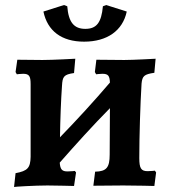

<svg xmlns="http://www.w3.org/2000/svg" viewBox="-20 -739 676 765"><path d="M315 -573C407 -573 469 -617 485 -693L403 -719L390 -714C384 -648 364 -624 320 -624C275 -624 253 -650 248 -714L235 -719L153 -693C169 -616 225 -573 315 -573ZM597 -59C597 -59 582 -57 568 -57C542 -57 535 -69 535 -109C535 -195 539 -324 544 -406C547 -436 554 -443 595 -449L600 -505C600 -505 512 -500 475 -500C438 -500 364 -501 364 -501L358 -452L363 -443C363 -443 378 -445 388 -445C411 -445 417 -437 418 -410C354 -335 287 -262 219 -192C220 -263 223 -341 227 -397C229 -434 234 -442 275 -448L280 -505C280 -505 192 -500 149 -500C115 -500 49 -501 49 -501L42 -452L47 -443C47 -443 63 -445 72 -445C96 -445 102 -436 102 -404V-114C101 -70 90 -58 42 -49L36 6C37 5 119 0 169 0C201 0 275 2 275 2L283 -52L278 -58C278 -58 265 -56 249 -56C228 -56 220 -63 218 -91C283 -165 349 -238 418 -308L417 -123C417 -71 404 -56 359 -55L352 1L471 0C525 0 595 2 595 2L602 -52Z"/></svg>

Font: Alegreya SC
Style: Bold
Weight: 700
Designer: Juan Pablo del Peral
Foundry: Huerta Tipografica
Version: Version 2.007;PS 002.007;hotconv 1.0.88;makeotf.lib2.5.64775